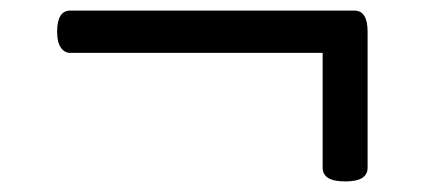

<svg xmlns="http://www.w3.org/2000/svg" viewBox="-20 -498 803 363"><path d="M633 -155Q611 -155 600.5 -161.5Q590 -168 590 -181V-398H113Q102 -398 95 -408Q88 -418 88 -438Q88 -478 113 -478H650Q675 -478 675 -438V-181Q675 -168 664.5 -161.5Q654 -155 633 -155Z"/></svg>

Font: Playwrite PT
Style: Regular
Weight: 400
Designer: Veronika Burian, José Scaglione
Foundry: TypeTogether
Version: Version 1.002